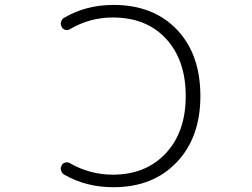

<svg xmlns="http://www.w3.org/2000/svg" viewBox="-20 -784 1040 792"><path d="M445.3 -711.9Q349.6 -711.9 267.6 -663.1Q258.8 -658.2 248.5 -661.1Q238.3 -664.1 234.4 -673.8Q230.5 -679.7 230.5 -686.5Q230.5 -690.4 232.4 -694.3Q235.4 -706.1 245.1 -710.9Q335 -763.7 448.2 -763.7Q612.3 -763.7 709.5 -662.1Q806.6 -560.5 806.6 -387.7Q806.6 -216.8 708.5 -114.3Q610.4 -11.7 448.2 -11.7Q335 -11.7 245.1 -63.5Q235.4 -68.4 232.4 -80.1Q230.5 -84 230.5 -87.9Q230.5 -94.7 234.4 -101.6Q238.3 -110.4 248.5 -113.3Q258.8 -116.2 267.6 -111.3Q350.6 -63.5 445.3 -63.5Q581.1 -63.5 663.6 -151.4Q746.1 -239.3 746.1 -387.7Q746.1 -536.1 665 -624Q584 -711.9 445.3 -711.9Z"/></svg>

Font: Rounded Mgen+ 1m light
Style: Regular
Weight: 200
Designer: [Source Han Sans]
Ryoko NISHIZUKA  (kana & ideographs); Paul D. Hunt (Latin, Greek & Cyrillic); Wenlong ZHANG  (bopomofo
Version: Version 1.059.20150602